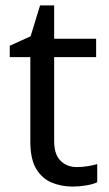

<svg xmlns="http://www.w3.org/2000/svg" viewBox="-20 -679 401 709"><path d="M264 -62Q284 -62 305 -65.5Q326 -69 339 -73V-6Q325 1 299 5.5Q273 10 249 10Q207 10 171.5 -4.5Q136 -19 114 -55Q92 -91 92 -156V-468H16V-510L93 -545L128 -659H180V-536H335V-468H180V-158Q180 -109 203.5 -85.5Q227 -62 264 -62Z"/></svg>

Font: ltamil15
Style: Book
Weight: 400
Designer: Jelle Bosma - Monotype Design Team
Foundry: Monotype Imaging Inc.
Version: Version 2.003